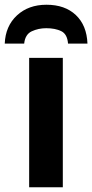

<svg xmlns="http://www.w3.org/2000/svg" viewBox="-53 -790 389 810"><path d="M212 0H70V-546H212ZM143 -770Q221 -770 267 -726.5Q313 -683 316 -606H234Q231 -646 205.5 -658.5Q180 -671 142 -671Q109 -671 81 -658Q53 -645 49 -606H-33Q-30 -680 18.5 -725Q67 -770 143 -770Z"/></svg>

Font: Noto Sans SemiCondensed
Style: Bold
Weight: 700
Width: 4
Designer: Monotype Design Team
Foundry: Monotype Imaging Inc.
Version: Version 2.013; ttfautohint (v1.8.4.7-5d5b)